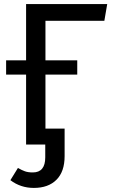

<svg xmlns="http://www.w3.org/2000/svg" viewBox="-20 -709 556 942"><path d="M203 -607V-413H359V-343H203V-78H297V57Q297 133 257 173Q217 213 146 213Q81 213 31 175L68 115Q87 126 102.5 131.5Q118 137 141 137Q202 137 202 63V0H108V-343H10V-413H108V-689H506L492 -607Z"/></svg>

Font: FiraGO
Style: Regular
Weight: 400
Designer: bBox Type
Foundry: bBox Type GmbH
Version: Version 1.001;April 20, 2020;FontCreator 12.0.0.2555 64-bit